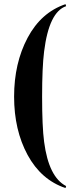

<svg xmlns="http://www.w3.org/2000/svg" viewBox="-20 -784 352 937"><path d="M299.8 -763.7 302.7 -753.9Q219.2 -725.6 195.3 -533.2Q185.5 -454.6 185.5 -312.5Q185.5 -166 195.3 -91.8Q217.8 80.6 302.7 124L299.8 133.8Q180.7 93.8 114.7 -27.8Q48.8 -149.4 48.8 -312.5Q48.8 -475.6 114.7 -599.6Q180.7 -723.6 299.8 -763.7Z"/></svg>

Font: spinweradC
Style: Bold
Weight: 700
Width: 7
Version: Version 0.3